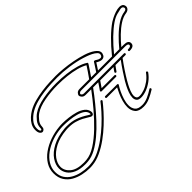

<svg xmlns="http://www.w3.org/2000/svg" viewBox="-123 -1236 1735 1735"><g transform="rotate(-45 745.0 -368.0)"><path d="M245 53Q202 53 155 43Q108 33 68.5 10.5Q29 -12 4 -50.5Q-21 -89 -21 -146Q-21 -200 7 -245.5Q35 -291 82.5 -325Q130 -359 189.5 -380Q249 -401 313 -407Q321 -408 332 -408.5Q343 -409 355 -409Q390 -409 432.5 -404Q475 -399 515 -387.5Q555 -376 582.5 -354.5Q610 -333 615 -300Q617 -286 611 -276Q605 -266 593 -266Q585 -266 578 -270Q561 -279 545 -289.5Q529 -300 511 -309Q486 -322 450.5 -332.5Q415 -343 369 -343Q362 -343 354 -343Q346 -343 338 -342Q248 -334 187.5 -302.5Q127 -271 96 -228Q65 -185 65 -143Q65 -94 108.5 -57Q152 -20 240 -20Q248 -20 257.5 -20.5Q267 -21 277 -22Q332 -27 394 -66.5Q456 -106 520 -167.5Q584 -229 644.5 -300.5Q705 -372 757 -442H685Q661 -442 649 -456.5Q637 -471 637 -481Q637 -491 649 -505Q661 -519 685 -519H808Q831 -550 848.5 -577Q866 -604 881 -626Q847 -646 797.5 -659Q748 -672 690 -678.5Q632 -685 572 -685Q484 -685 403 -670Q322 -655 274 -623Q249 -606 227 -577.5Q205 -549 205 -520Q205 -501 195.5 -490.5Q186 -480 174 -480Q161 -480 150 -494.5Q139 -509 139 -540Q139 -572 154.5 -600Q170 -628 194.5 -650Q219 -672 245 -687Q285 -710 335.5 -723.5Q386 -737 438.5 -744Q491 -751 537.5 -753Q584 -755 615 -755Q654 -755 709 -750Q764 -745 822.5 -734Q881 -723 934 -706Q987 -689 1021 -665Q1037 -654 1048 -640Q1059 -626 1059 -609Q1059 -606 1058.5 -603Q1058 -600 1057 -597Q1052 -578 1041 -570Q1030 -562 1016 -562Q1003 -562 988.5 -568Q974 -574 962 -582Q956 -573 945 -555.5Q934 -538 921 -519H1100Q1158 -591 1215.5 -647.5Q1273 -704 1323 -738Q1332 -744 1356 -756.5Q1380 -769 1409.5 -779Q1439 -789 1464 -789Q1481 -789 1493.5 -781.5Q1506 -774 1510 -755Q1513 -739 1502 -724.5Q1491 -710 1467 -706Q1426 -701 1382.5 -673Q1339 -645 1297 -604Q1255 -563 1219 -519H1250Q1308 -519 1308 -481Q1308 -442 1250 -442Q1240 -442 1240 -452Q1240 -462 1250 -462Q1285 -462 1285 -481Q1285 -499 1250 -499H685Q671 -499 664 -492Q657 -485 657 -481Q657 -477 664 -469.5Q671 -462 685 -462H1194Q1205 -462 1205 -452Q1205 -442 1194 -442H1158Q1127 -401 1095.5 -353.5Q1064 -306 1043 -270Q1037 -260 1023.5 -235Q1010 -210 998.5 -180.5Q987 -151 987 -127Q987 -111 995.5 -100.5Q1004 -90 1025 -90Q1053 -90 1087.5 -102.5Q1122 -115 1155.5 -139.5Q1189 -164 1214 -199Q1217 -203 1221 -203Q1226 -203 1229.5 -197.5Q1233 -192 1230 -187Q1204 -150 1168.5 -124Q1133 -98 1095.5 -84Q1058 -70 1025 -70Q993 -70 980 -85.5Q967 -101 967 -124Q967 -151 978.5 -182Q990 -213 1004 -240Q1018 -267 1026 -280Q1045 -311 1073.5 -354.5Q1102 -398 1135 -442H1067Q1059 -432 1050 -419.5Q1041 -407 1032 -394Q1029 -390 1025 -390Q1019 -390 1015.5 -395Q1012 -400 1016 -406Q1023 -416 1029.5 -425.5Q1036 -435 1042 -442H872L831 -383H995Q1005 -383 1005 -373Q1005 -363 995 -363H812Q805 -363 802.5 -368Q800 -373 804 -379Q814 -393 825.5 -409.5Q837 -426 847 -442H781Q739 -384 690 -324Q641 -264 589 -208Q537 -152 483.5 -107Q430 -62 378 -34Q326 -6 278 -2Q268 -1 258.5 -0.5Q249 0 240 0Q175 0 131.5 -19.5Q88 -39 66.5 -71.5Q45 -104 45 -142Q45 -189 77.5 -236.5Q110 -284 175 -318.5Q240 -353 336 -362Q344 -363 353 -363Q362 -363 369 -363Q427 -363 475 -346Q523 -329 572 -297Q577 -294 582 -291Q587 -288 592 -286Q595 -286 595 -291Q595 -296 595 -297Q591 -325 565 -342.5Q539 -360 501 -370Q463 -380 423.5 -384Q384 -388 353 -388Q342 -388 332.5 -388Q323 -388 315 -387Q252 -382 194.5 -361.5Q137 -341 93 -309Q49 -277 23.5 -235Q-2 -193 -2 -145Q-2 -96 20 -62Q42 -28 78.5 -7Q115 14 158.5 23.5Q202 33 244 33Q253 33 262 32.5Q271 32 280 31Q331 27 385 1Q439 -25 492 -63.5Q545 -102 592.5 -146Q640 -190 677.5 -232Q715 -274 739 -306Q742 -310 747 -310Q752 -310 756 -305Q760 -300 755 -294Q731 -263 692.5 -220Q654 -177 605.5 -131.5Q557 -86 502.5 -46.5Q448 -7 391.5 19.5Q335 46 282 51Q273 52 264 52.5Q255 53 245 53ZM1335 -722Q1288 -690 1234.5 -638Q1181 -586 1126 -519H1193Q1232 -567 1278 -612Q1324 -657 1371.5 -688.5Q1419 -720 1465 -726Q1491 -730 1491 -748Q1491 -757 1482.5 -764Q1474 -771 1459 -769Q1441 -766 1407 -757Q1373 -748 1335 -722ZM159 -540Q159 -519 164 -509.5Q169 -500 174 -500Q185 -500 185 -520Q185 -558 210.5 -590Q236 -622 262 -639Q313 -673 397.5 -689Q482 -705 573 -705Q637 -705 699 -697.5Q761 -690 813.5 -675Q866 -660 900 -637Q904 -636 904.5 -631.5Q905 -627 903 -623Q888 -601 871 -575Q854 -549 833 -519H898Q920 -552 935.5 -576.5Q951 -601 951 -601Q954 -605 959 -605Q967 -605 980.5 -595Q994 -585 1009 -583Q1011 -583 1012.5 -582.5Q1014 -582 1015 -582Q1033 -582 1038 -602Q1043 -619 1027 -634.5Q1011 -650 986.5 -662Q962 -674 939 -682Q916 -690 906 -693Q842 -713 763 -724Q684 -735 615 -735Q583 -735 537.5 -733Q492 -731 441.5 -724.5Q391 -718 342 -704.5Q293 -691 255 -669Q217 -647 188 -613.5Q159 -580 159 -540ZM983 5Q922 5 898 -24.5Q874 -54 874 -97Q874 -130 884 -166Q894 -202 908.5 -234.5Q923 -267 935 -289H804Q794 -289 794 -299Q794 -309 804 -309L953 -308Q961 -308 963 -303.5Q965 -299 961 -293Q948 -274 932 -241Q916 -208 904.5 -171Q893 -134 893 -101Q893 -64 912.5 -39.5Q932 -15 983 -15Q1020 -15 1058 -32Q1096 -49 1131 -72Q1135 -74 1136 -74Q1141 -74 1143.5 -70.5Q1146 -67 1146 -63Q1146 -58 1142 -55Q1106 -32 1065 -13.5Q1024 5 983 5Z"/></g></svg>

Font: Neonderthaw
Style: Regular
Weight: 400
Designer: Robert E. Leuschke
Foundry: Robert E. Leuschke
Version: Version 1.010; ttfautohint (v1.8.3)